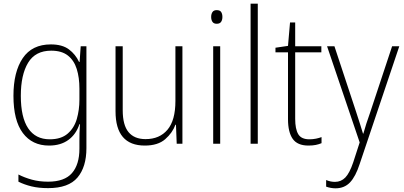

<svg xmlns="http://www.w3.org/2000/svg" viewBox="-20 -780 2190 1042"><path d="M256 -539Q318 -539 354 -512Q390 -485 409 -444H412L418 -529H449V24Q449 126 400.5 183.5Q352 241 241 241Q190 241 151 231.5Q112 222 80 206V167Q113 184 153 195Q193 206 241 206Q330 206 370.5 159.5Q411 113 411 27V-12Q411 -36 411.5 -58Q412 -80 414 -106H411Q393 -51 351 -20.5Q309 10 246 10Q155 10 104 -58Q53 -126 53 -260Q53 -390 103.5 -464.5Q154 -539 256 -539ZM258 -505Q172 -505 132.5 -439.5Q93 -374 93 -260Q93 -143 133 -83.5Q173 -24 250 -24Q312 -24 347.5 -55Q383 -86 397 -135Q411 -184 411 -239V-299Q411 -359 396.5 -405.5Q382 -452 348.5 -478.5Q315 -505 258 -505Z M970 -529V0H939L935 -103H932Q916 -59 876.5 -24.5Q837 10 766 10Q607 10 607 -176V-529H646V-182Q646 -101 677.5 -63Q709 -25 770 -25Q846 -25 889 -76Q932 -127 932 -232V-529Z M1156 -725Q1174 -725 1180.5 -714.5Q1187 -704 1187 -688Q1187 -672 1180 -661.5Q1173 -651 1156 -651Q1140 -651 1133 -661.5Q1126 -672 1126 -688Q1126 -704 1133 -714.5Q1140 -725 1156 -725ZM1175 -529V0H1137V-529Z M1379 0H1340V-760H1379Z M1659 -24Q1678 -24 1695 -27.5Q1712 -31 1725 -36V-3Q1711 3 1694 6.5Q1677 10 1654 10Q1594 10 1568.5 -26.5Q1543 -63 1543 -133V-496H1475V-521L1543 -531L1554 -658H1582V-529H1724V-496H1582V-135Q1582 -80 1598.5 -52Q1615 -24 1659 -24Z M1755 -529H1795L1912 -175Q1927 -129 1935.5 -102Q1944 -75 1950 -55H1952Q1965 -103 1990 -173L2108 -529H2147L1932 110Q1910 178 1879.5 210Q1849 242 1801 242Q1776 242 1750 233V197Q1762 202 1773.5 204.5Q1785 207 1798 207Q1831 207 1854 183.5Q1877 160 1897 101L1932 -7Z"/></svg>

Font: Noto Sans Armenian SemiCondensed ExtraLight
Style: Regular
Weight: 200
Width: 4
Designer: Monotype Design Team
Foundry: Monotype Imaging Inc.
Version: Version 2.008; ttfautohint (v1.8.4.7-5d5b)